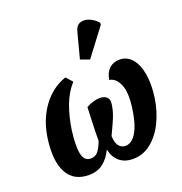

<svg xmlns="http://www.w3.org/2000/svg" viewBox="-145 -948 1031 1085"><g transform="rotate(-20 370.0 -405.5)"><path d="M57 -264Q72 -371 128 -448Q184 -525 269 -554L303 -516Q261 -470 236.5 -404Q212 -338 201 -261Q189 -169 199 -121.5Q209 -74 248 -74Q277 -74 293.5 -95.5Q310 -117 323 -153Q323 -212 325.5 -268.5Q328 -325 329 -354Q346 -364 368 -371Q390 -378 412 -378Q441 -378 455.5 -362Q470 -346 461 -307Q457 -284 450 -264.5Q443 -245 431.5 -219Q420 -193 401 -153Q402 -114 417 -94Q432 -74 458 -74Q479 -74 499.5 -91Q520 -108 537.5 -149.5Q555 -191 565 -264Q577 -353 557 -401Q537 -449 497 -456Q504 -499 528.5 -521.5Q553 -544 590 -544Q635 -544 664.5 -509.5Q694 -475 704.5 -414Q715 -353 704 -274Q693 -198 662 -133.5Q631 -69 582.5 -29.5Q534 10 472 10Q422 10 390.5 -17Q359 -44 350 -91Q327 -43 292.5 -16.5Q258 10 207 10Q116 10 77.5 -61Q39 -132 57 -264ZM435 -601 381 -621 421 -773Q430 -809 455 -817.5Q480 -826 509 -814Q538 -802 560 -777L559 -765Z"/></g></svg>

Font: Noto Serif ExtraCondensed ExtraBold
Style: Italic
Weight: 800
Width: 2
Italic angle: -12°
Designer: Monotype Design Team
Foundry: Monotype Imaging Inc.
Version: Version 2.013